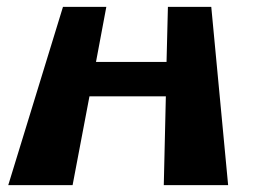

<svg xmlns="http://www.w3.org/2000/svg" viewBox="-20 -540 736 558"><path d="M240 -260H462L456 -2H643L594 -520H468L464 -360H259L289 -520H163L4 -2H191Z"/></svg>

Font: Hussar Milosc
Style: Bold
Weight: 700
Foundry: Cannot Into Space Fonts
Version: Version 1.02